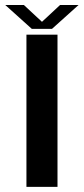

<svg xmlns="http://www.w3.org/2000/svg" viewBox="-52 -728 326 748"><path d="M51 0H172V-593H51ZM72 -615.5H150.5L254 -708.5H182L111.5 -643L41 -708.5H-31.5Z"/></svg>

Font: Anybody Thin Medium
Style: Regular
Weight: 500
Version: Version 1.113;gftools[0.9.25]